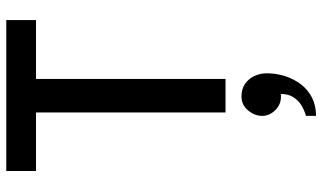

<svg xmlns="http://www.w3.org/2000/svg" viewBox="-228 -512 1029 613"><g transform="rotate(-90 286.5 -205.5)"><path d="M234 0V-605H47V-700H529V-605H341V0ZM223 289Q223 289 223 281Q223 273 223 265Q223 257 223 257Q223 257 233.5 253.5Q244 250 258 241.5Q272 233 282.5 217Q293 201 293 176Q292 177 288.5 177Q285 177 284 177Q259 177 241 158.5Q223 140 223 117Q223 93 240.5 72Q258 51 285 51Q309 51 325.5 62.5Q342 74 350.5 92.5Q359 111 359 132Q359 162 350 190Q341 218 324 240.5Q307 263 281.5 276Q256 289 223 289Z"/></g></svg>

Font: Inclusive Sans Medium
Style: Regular
Weight: 500
Designer: Olivia King
Foundry: Olivia King
Version: Version 2.004